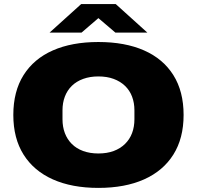

<svg xmlns="http://www.w3.org/2000/svg" viewBox="-20 -905 961 937"><path d="M460 12Q331 12 238 -29.5Q145 -71 95 -150.5Q45 -230 45 -344Q45 -459 95 -538.5Q145 -618 238 -659Q331 -700 460 -700Q590 -700 683 -659Q776 -618 826 -538.5Q876 -459 876 -344Q876 -230 826 -150.5Q776 -71 683 -29.5Q590 12 460 12ZM460 -156Q502 -156 534.5 -168Q567 -180 590 -202.5Q613 -225 624.5 -255.5Q636 -286 636 -323V-367Q636 -403 624.5 -433.5Q613 -464 590 -486Q567 -508 534.5 -520Q502 -532 460 -532Q419 -532 386 -520Q353 -508 330.5 -486Q308 -464 296.5 -433.5Q285 -403 285 -367V-323Q285 -286 296.5 -255.5Q308 -225 330.5 -202.5Q353 -180 386 -168Q419 -156 460 -156ZM222 -746 376 -885H545L699 -746H543L428 -844H492L378 -746Z"/></svg>

Font: Archivo SemiBold SemiExpanded Black
Style: Regular
Weight: 900
Width: 6
Version: Version 2.001